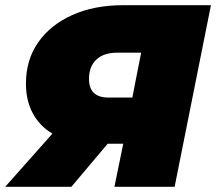

<svg xmlns="http://www.w3.org/2000/svg" viewBox="-46 -720 833 740"><path d="M395 0 429 -166H369L229 0H-26L156 -205Q107 -234 80.5 -283Q54 -332 54 -398Q54 -489 101 -556.5Q148 -624 232.5 -662Q317 -700 429 -700H767L627 0ZM464 -344 498 -517H406Q354 -517 325.5 -490.5Q297 -464 297 -416Q297 -344 372 -344Z"/></svg>

Font: Montserrat Black
Style: Italic
Weight: 900
Italic angle: -11.3°
Designer: Julieta Ulanovsky
Foundry: Julieta Ulanovsky
Version: Version 9.000; ttfautohint (v1.8.4.7-5d5b)